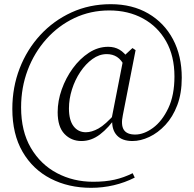

<svg xmlns="http://www.w3.org/2000/svg" viewBox="-20 -732 929 919"><path d="M370 -57Q321 -57 288.5 -91Q256 -125 256 -195Q256 -249 275.5 -304Q295 -359 328.5 -405Q362 -451 405.5 -479.5Q449 -508 498 -508Q528 -508 551.5 -494.5Q575 -481 597 -449L577 -414Q561 -446 540 -459.5Q519 -473 491 -473Q455 -473 422.5 -449.5Q390 -426 364.5 -388Q339 -350 324.5 -304Q310 -258 310 -213Q310 -157 332 -128Q354 -99 391 -99Q419 -99 451.5 -117Q484 -135 533 -190L542 -178H540Q500 -120 458.5 -88.5Q417 -57 370 -57ZM614 -57Q565 -57 540 -83.5Q515 -110 517 -157L515 -168L573 -464L614 -502L629 -492L568 -181Q558 -134 572.5 -111Q587 -88 627 -88Q669 -88 712.5 -120Q756 -152 785.5 -214Q815 -276 815 -366Q815 -464 775 -534.5Q735 -605 664.5 -643.5Q594 -682 503 -682Q413 -682 336 -645.5Q259 -609 201.5 -544.5Q144 -480 112.5 -396.5Q81 -313 81 -218Q81 -104 127.5 -24.5Q174 55 252.5 96.5Q331 138 426 138Q484 138 528.5 128Q573 118 615 97L625 118Q578 142 525 154.5Q472 167 416 167Q308 167 222.5 123Q137 79 88 -5.5Q39 -90 39 -211Q39 -314 74 -404.5Q109 -495 172.5 -564Q236 -633 322 -672.5Q408 -712 510 -712Q613 -712 689.5 -667.5Q766 -623 808 -544Q850 -465 850 -360Q850 -285 828.5 -228.5Q807 -172 771.5 -134Q736 -96 694.5 -76.5Q653 -57 614 -57Z"/></svg>

Font: Early Summer Mincho VF
Style: Regular
Weight: 250
Designer: GuiWonder
Version: Version 1.002